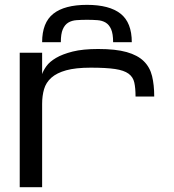

<svg xmlns="http://www.w3.org/2000/svg" viewBox="-20 -783 728 803"><path d="M156.2 -606.4Q156.2 -688.5 203.1 -725.6Q250 -762.7 343.8 -762.7Q437.5 -762.7 484.4 -725.6Q531.2 -688.5 531.2 -606.4H453.1Q453.1 -641.6 444.8 -660.6Q436.5 -679.7 421.9 -688.5Q407.2 -697.3 387.2 -698.7Q367.2 -700.2 343.8 -700.2Q320.3 -700.2 300.3 -698.7Q280.3 -697.3 265.6 -688.5Q251 -679.7 242.7 -660.6Q234.4 -641.6 234.4 -606.4ZM546.9 -379.4Q546.9 -414.6 541.7 -437.7Q536.6 -460.9 517.6 -474.9Q498.5 -488.8 461.2 -494.4Q423.8 -500 359.4 -500Q296.4 -500 256.8 -489Q217.3 -478 194.8 -458Q172.4 -438 164.3 -410.2Q156.2 -382.3 156.2 -348.1V0H62.5V-562.5H156.2V-473.1Q161.1 -488.3 174.3 -506.6Q187.5 -524.9 214.4 -540.8Q241.2 -556.6 283.9 -567.4Q326.7 -578.1 390.6 -578.1Q463.9 -578.1 509.8 -565.2Q555.7 -552.2 581.3 -527.1Q606.9 -502 616 -464.8Q625 -427.7 625 -379.4Z"/></svg>

Font: Michroma
Style: Regular
Weight: 400
Version: Version 1.000